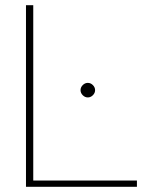

<svg xmlns="http://www.w3.org/2000/svg" viewBox="-20 -719 587 739"><path d="M80 0V-699H108V-24H507V0ZM318 -400Q329 -400 337.5 -391.5Q346 -383 346 -372Q346 -361 337.5 -352.5Q329 -344 318 -344Q307 -344 298.5 -352.5Q290 -361 290 -372Q290 -383 298.5 -391.5Q307 -400 318 -400Z"/></svg>

Font: Prompt Thin
Style: Regular
Weight: 100
Designer: Katatrad Team
Foundry: CadsonDemak
Version: Version 1.030